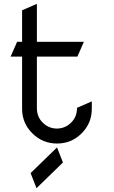

<svg xmlns="http://www.w3.org/2000/svg" viewBox="-20 -758 602 1014"><path d="M141.6 156.2 281.2 20.5 312.5 100.1 172.9 235.8ZM386.7 -188.5Q386.7 -188.5 464.8 -222.7V-183.6Q464.8 -107.4 411.1 -53.7Q357.4 0 281.2 0Q205.1 0 150.9 -53.7Q96.7 -107.4 96.7 -183.6V-459H36.1L70.3 -537.1H96.7V-703.6L174.8 -737.8V-537.1H422.9L388.7 -459H174.8V-185.1Q175.8 -139.2 206.1 -109.9Q237.8 -79.1 280.3 -79.1Q323.7 -79.1 355.5 -110.4Q386.7 -140.6 386.7 -188.5Z"/></svg>

Font: NovaMono
Style: Regular
Weight: 400
Monospace: yes
Version: Version 1.2